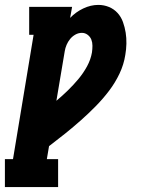

<svg xmlns="http://www.w3.org/2000/svg" viewBox="-66 -548 586 783"><path d="M-46 215V101H-13L71 -406H53V-520H228L220 -475Q243 -499 273.5 -513.5Q304 -528 335 -528Q358 -528 378.5 -519.5Q399 -511 413.5 -495Q428 -479 435.5 -458Q443 -437 446.5 -415Q450 -393 449.5 -370Q449 -347 445 -324Q439 -285 421.5 -248Q404 -211 379 -178Q354 -145 324.5 -115Q295 -85 264 -57.5Q233 -30 200 -3.5Q167 23 134 48L125 101H171V215ZM164 -137Q189 -158 211.5 -180Q234 -202 254 -226Q274 -250 289 -277.5Q304 -305 309 -334Q311 -348 311 -361.5Q311 -375 306.5 -386.5Q302 -398 291.5 -406Q281 -414 268 -414Q254 -414 241.5 -407Q229 -400 220 -389Q211 -378 205.5 -365Q200 -352 198 -339Z"/></svg>

Font: Iosevka Curly Slab Heavy
Style: Italic
Weight: 900
Italic angle: -9°
Monospace: yes
Designer: Belleve Invis
Foundry: Belleve Invis
Version: Version 22.1.2; ttfautohint (v1.8.4)